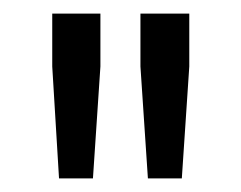

<svg xmlns="http://www.w3.org/2000/svg" viewBox="-20 -708 355 283"><path d="M198 -445 187 -610V-688H259V-610L248 -445ZM67 -445 57 -610V-688H128V-610L117 -445Z"/></svg>

Font: Saira SemiCondensed
Style: Regular
Weight: 400
Width: 4
Designer: Hector Gatti with collaboration of the Omnibus-Type team
Foundry: Omnibus-Type
Version: Version 1.101